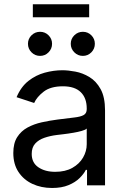

<svg xmlns="http://www.w3.org/2000/svg" viewBox="-20 -890 602 922"><path d="M230 12.7Q178.2 12.7 136 -6.8Q93.8 -26.4 68.8 -64Q43.9 -101.6 43.9 -155.3Q43.9 -202.1 62.5 -231.4Q81.1 -260.7 112.1 -277.6Q143.1 -294.4 180.7 -302.7Q218.3 -311 256.3 -315.9Q305.2 -322.3 335.9 -325.7Q366.7 -329.1 381.6 -337.4Q396.5 -345.7 396.5 -365.7V-368.7Q396.5 -419.4 367.7 -447.5Q338.9 -475.6 282.2 -475.6Q223.1 -475.6 189.9 -450Q156.7 -424.3 144 -395.5L59.6 -423.3Q80.6 -473.1 116.2 -501.2Q151.9 -529.3 194.8 -541Q237.8 -552.7 279.8 -552.7Q307.1 -552.7 342 -546.1Q377 -539.6 409.4 -520Q441.9 -500.5 463.1 -462.2Q484.4 -423.8 484.4 -359.9V0H397.9V-74.2H392.1Q382.8 -55.2 362.3 -34.9Q341.8 -14.6 309.1 -1Q276.4 12.7 230 12.7ZM245.1 -64.9Q293.9 -64.9 327.6 -84Q361.3 -103 378.9 -133.5Q396.5 -164.1 396.5 -197.3V-272.9Q391.1 -266.6 373 -261.5Q355 -256.3 331.8 -252.4Q308.6 -248.5 286.9 -245.8Q265.1 -243.2 252.4 -241.7Q220.7 -237.8 193.1 -228.3Q165.5 -218.8 148.9 -200.4Q132.3 -182.1 132.3 -150.9Q132.3 -108.4 164.3 -86.7Q196.3 -64.9 245.1 -64.9ZM408.2 -869.6V-807.1H137.7V-869.6ZM172.4 -621.6Q148.4 -621.6 131.3 -638.7Q114.3 -655.8 114.3 -679.7Q114.3 -703.6 131.3 -720.5Q148.4 -737.3 172.4 -737.3Q196.3 -737.3 213.1 -720.5Q230 -703.6 230 -679.7Q230 -655.8 213.1 -638.7Q196.3 -621.6 172.4 -621.6ZM377.9 -621.6Q354 -621.6 336.9 -638.7Q319.8 -655.8 319.8 -679.7Q319.8 -703.6 336.9 -720.5Q354 -737.3 377.9 -737.3Q401.9 -737.3 418.7 -720.5Q435.5 -703.6 435.5 -679.7Q435.5 -655.8 418.7 -638.7Q401.9 -621.6 377.9 -621.6Z"/></svg>

Font: Inter-Regular
Style: Regular
Weight: 400
Designer: Rasmus Andersson
Foundry: rsms
Version: Version 4.000;git-a52131595